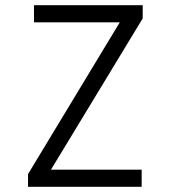

<svg xmlns="http://www.w3.org/2000/svg" viewBox="-20 -720 656 740"><path d="M88 0V-49L458 -661L470 -634H111V-700H530V-649L160 -39L149 -66H526V0Z"/></svg>

Font: Overpass Mono Light
Style: Regular
Weight: 300
Monospace: yes
Designer: Delve Withrington, Dave Bailey
Foundry: Delve Fonts LLC
Version: Version 4.000